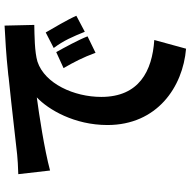

<svg xmlns="http://www.w3.org/2000/svg" viewBox="-17 -770 834 840"><g transform="rotate(-90 400.0 -350.0)"><path d="M645 -92C509 -101 396 -159 396 -324C396 -443 454 -571 550 -603C593 -616 667 -616 711 -617L708 -747C650 -744 578 -740 505 -732L494 -731C489 -730 484 -730 479 -729C332 -714 212 -699 144 -692C129 -690 90 -688 58 -687L74 -548C167 -573 319 -596 394 -606C340 -555 273 -441 273 -297C273 -80 439 33 607 47L645 -92ZM751 -433C734 -472 698 -532 678 -567L610 -532C643 -488 659 -450 681 -396L751 -433ZM661 -384C646 -423 612 -485 592 -521L522 -489C548 -444 569 -404 589 -349L661 -384Z"/></g></svg>

Font: Glow Sans TC Compressed
Style: Bold
Weight: 700
Width: 2
Designer: Ryoko NISHIZUKA (kana, bopomofo & ideographs); Paul D. Hunt (Latin, Greek & Cyrillic); Sandoll Communications, Soo-young
Version: Version 0.93